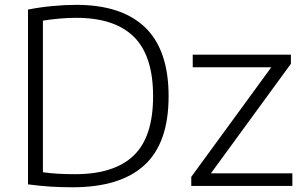

<svg xmlns="http://www.w3.org/2000/svg" viewBox="-20 -767 1256 792"><path d="M280 5.5Q234.5 5.5 191.8 3Q149 0.5 95.5 -6.5V-727.5Q143 -737 195.2 -742Q247.5 -747 294.5 -747Q482 -747 578.8 -653.8Q675.5 -560.5 675.5 -370Q675.5 -177 575.8 -85.8Q476 5.5 280 5.5ZM290 -48.5Q451 -48.5 531.2 -125.2Q611.5 -202 611.5 -370Q611.5 -537 532.2 -615.2Q453 -693.5 294 -693.5Q261.5 -693.5 227.2 -690.5Q193 -687.5 157 -682V-56.5Q185.5 -52.5 217 -50.5Q248.5 -48.5 290 -48.5ZM769 0V-37.5L1099 -489.5H775V-541.5H1180V-504L850 -52H1186V0Z"/></svg>

Font: Encode Sans SmExp Lt
Style: Regular
Weight: 300
Width: 6
Designer: Multiple Designers
Foundry: Impallari Type
Version: Version 3.002; ttfautohint (v1.8.3) -l 8 -r 50 -G 200 -x 14 